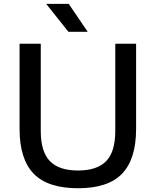

<svg xmlns="http://www.w3.org/2000/svg" viewBox="-20 -967 808 996"><path d="M385 9.5Q227.5 9.5 154.5 -66.2Q81.5 -142 81.5 -298V-740H191.5V-287.5Q191.5 -180 238.8 -131.2Q286 -82.5 385 -82.5Q483.5 -82.5 530.8 -131.2Q578 -180 578 -287.5V-740H686V-298Q686 -142 613.5 -66.2Q541 9.5 385 9.5ZM335 -802 219.5 -947H336.5L435 -802Z"/></svg>

Font: Encode Sans SemiExpanded SemiExpanded Medium
Style: Regular
Weight: 500
Width: 6
Designer: Multiple Designers
Foundry: Impallari Type
Version: Version 3.000; ttfautohint (v1.8.3) -l 8 -r 50 -G 200 -x 14 